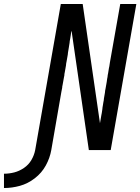

<svg xmlns="http://www.w3.org/2000/svg" viewBox="-181 -755 706 966"><path d="M-161 191V119Q-135 119 -109.5 112.5Q-84 106 -60.5 90Q-37 74 -23 50Q-9 26 -4 0H77Q70 40 49.5 77.5Q29 115 -6 142Q-41 169 -81 180Q-121 191 -161 191ZM-4 0 125 -735H159H235L322 -135Q326 -156 329 -176L331 -186L334 -206L335 -216L336 -221L339 -240L341 -250L342 -260L347 -289L348 -299L350 -309L356 -343L358 -358L360 -368L361 -377L363 -387L367 -412L369 -421L372 -441L424 -735H505L376 0H342H266L179 -600L177 -593L175 -578L172 -559L170 -549L169 -539L165 -514L161 -490L160 -480L154 -446L152 -436L151 -426L145 -392L143 -382V-377L141 -367Q138 -348 134 -328L132 -318V-314L130 -304L128 -294L77 0Z"/></svg>

Font: Iosevka SS08
Style: Italic
Weight: 400
Italic angle: -10°
Monospace: yes
Designer: Belleve Invis
Foundry: Belleve Invis
Version: 2.1.0; ttfautohint (v1.8.2)